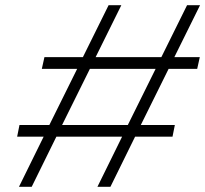

<svg xmlns="http://www.w3.org/2000/svg" viewBox="-20 -719 790 739"><path d="M148 -193H46L55 -238H170L277 -454H141L151 -499H299L398 -699H447L348 -499H601L700 -699H750L651 -499H749L739 -454H629L522 -238H653L644 -193H500L405 0H355L450 -193H197L102 0H53ZM472 -238 579 -454H326L219 -238Z"/></svg>

Font: Prompt ExtraLight
Style: Italic
Weight: 275
Italic angle: -12°
Designer: Katatrad Team
Foundry: CadsonDemak
Version: Version 1.000